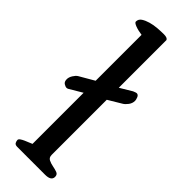

<svg xmlns="http://www.w3.org/2000/svg" viewBox="-245 -740 757 757"><g transform="rotate(45 133.5 -361.5)"><path d="M37 -20Q37 -25 43.5 -29.5Q50 -34 59 -38Q68 -42 77 -45.5Q86 -49 90 -51V-336L36 -304Q32 -302 29 -302Q22 -302 13.5 -307.5Q5 -313 5 -327Q5 -338 12.5 -350Q20 -362 28 -367L90 -403V-659Q68 -662 52.5 -668Q37 -674 37 -680Q37 -694 49 -702Q61 -710 78.5 -715Q96 -720 115.5 -721.5Q135 -723 151 -723Q170 -723 174 -714V-448L224 -478Q236 -483 239 -483Q248 -483 252 -473Q256 -463 256 -457Q256 -443 247 -431Q238 -419 229 -414L174 -381V-74Q174 -59 185 -53.5Q196 -48 209.5 -45.5Q223 -43 234 -39Q245 -35 245 -22Q245 0 211 0H56Q44 0 40.5 -7Q37 -14 37 -20Z"/></g></svg>

Font: Asar
Style: Regular
Weight: 400
Designer: Eben Sorkin
Foundry: Eben Sorkin, Pria Ravichandran
Version: Version 1.003; ttfautohint (v1.3) -l 8 -r 50 -G 0 -x 0 -H 45